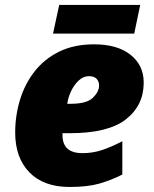

<svg xmlns="http://www.w3.org/2000/svg" viewBox="-20 -741 619 771"><path d="M259.8 9.8Q155.3 9.8 98.1 -48.8Q41 -107.4 41 -209Q41 -276.9 60.3 -340.3Q79.6 -403.8 118.9 -454.1Q158.2 -504.4 217.8 -533.7Q277.3 -563 357.9 -563Q451.2 -563 504.2 -521Q557.1 -479 557.1 -409.2Q557.1 -317.9 485.8 -262Q414.6 -206.1 259.8 -206.1H231V-198.2Q231 -126 311 -126Q353 -126 390.6 -138.7Q428.2 -151.4 471.2 -173.8V-40Q426.8 -17.6 379.4 -3.9Q332 9.8 259.8 9.8ZM250 -324.2H264.2Q328.1 -324.2 353 -348.4Q377.9 -372.6 377.9 -397.9Q377.9 -413.6 368.2 -424.3Q358.4 -435.1 336.9 -435.1Q314.9 -435.1 296.4 -418Q277.8 -400.9 265.6 -375.2Q253.4 -349.6 250 -324.2ZM192.9 -606 217.8 -721.2H543L519 -606Z"/></svg>

Font: Open Sans ExtraBold
Style: Italic
Weight: 800
Italic angle: -12°
Designer: Monotype Design Team
Foundry: Monotype Imaging Inc.
Version: Version 3.000; ttfautohint (v1.8.4)